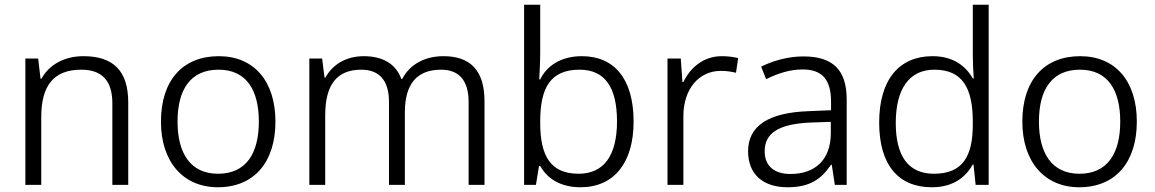

<svg xmlns="http://www.w3.org/2000/svg" viewBox="-20 -780 4872 810"><path d="M332 -543C249 -543 186 -505 155 -448H151L141 -533H87V0H154V-286C154 -417 205 -486 323 -486C410 -486 454 -440 454 -344V0H521V-348C521 -484 455 -543 332 -543Z M1142 -267C1142 -436 1053 -543 903 -543C751 -543 659 -441 659 -267C659 -96 754 10 899 10C1053 10 1142 -97 1142 -267ZM729 -267C729 -404 785 -486 902 -486C1021 -486 1072 -398 1072 -267C1072 -134 1019 -47 900 -47C783 -47 729 -134 729 -267Z M1851 -543C1773 -543 1709 -509 1677 -447H1673C1650 -511 1594 -543 1515 -543C1438 -543 1382 -506 1353 -453H1349L1339 -533H1285V0H1352V-294C1352 -422 1401 -486 1504 -486C1579 -486 1621 -442 1621 -350V0H1688V-306C1688 -426 1739 -486 1841 -486C1915 -486 1957 -442 1957 -350V0H2024V-353C2024 -485 1962 -543 1851 -543Z M2259 -558V-760H2191V0H2241L2254 -80H2259C2287 -29 2342 10 2429 10C2571 10 2653 -94 2653 -267C2653 -449 2570 -543 2435 -543C2345 -543 2286 -501 2259 -445H2255C2256 -471 2259 -518 2259 -558ZM2425 -486C2531 -486 2583 -413 2583 -268C2583 -126 2529 -47 2421 -47C2302 -47 2259 -123 2259 -262V-268C2259 -412 2304 -486 2425 -486Z M3025 -543C2947 -543 2892 -494 2863 -434H2859L2852 -533H2796V0H2863V-290C2863 -405 2929 -481 3021 -481C3043 -481 3065 -478 3085 -473L3094 -535C3074 -540 3049 -543 3025 -543Z M3369 -542C3303 -542 3240 -523 3191 -499L3212 -446C3261 -470 3311 -487 3366 -487C3443 -487 3486 -450 3486 -351V-315L3391 -311C3222 -305 3136 -249 3136 -142C3136 -42 3202 10 3302 10C3398 10 3445 -25 3486 -85H3489L3502 0H3552V-360C3552 -487 3492 -542 3369 -542ZM3399 -263 3485 -266V-216C3484 -106 3419 -46 3315 -46C3248 -46 3206 -78 3206 -142C3206 -218 3264 -257 3399 -263Z M3911 10C4002 10 4054 -33 4084 -86H4087L4096 0H4151V-760H4084V-545C4084 -518 4086 -476 4088 -449H4084C4054 -502 4001 -543 3914 -543C3775 -543 3689 -446 3689 -263C3689 -83 3771 10 3911 10ZM3920 -47C3811 -47 3759 -123 3759 -261C3759 -404 3815 -486 3922 -486C4041 -486 4084 -408 4084 -266V-254C4084 -119 4040 -47 3920 -47Z M4776 -267C4776 -436 4687 -543 4537 -543C4385 -543 4293 -441 4293 -267C4293 -96 4388 10 4533 10C4687 10 4776 -97 4776 -267ZM4363 -267C4363 -404 4419 -486 4536 -486C4655 -486 4706 -398 4706 -267C4706 -134 4653 -47 4534 -47C4417 -47 4363 -134 4363 -267Z"/></svg>

Font: Noto Sans Thaana Light
Style: Regular
Weight: 300
Designer: David Williams
Foundry: Google Inc.
Version: Version 3.001